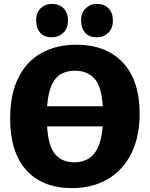

<svg xmlns="http://www.w3.org/2000/svg" viewBox="-20 -950 766 983"><path d="M348 13Q198 13 115 -78.5Q32 -170 32 -344Q32 -468 74 -552Q116 -636 192 -678.5Q268 -721 371 -721Q524 -721 609.5 -629Q695 -537 695 -368Q695 -250 652.5 -164.5Q610 -79 532 -33Q454 13 348 13ZM363 -588Q324 -588 294 -572Q264 -556 245.5 -516.5Q227 -477 221 -406H506Q500 -508 463.5 -548Q427 -588 363 -588ZM360 -119Q399 -119 429.5 -135.5Q460 -152 480 -192Q500 -232 506 -303H221Q227 -203 262 -161Q297 -119 360 -119ZM476 -759Q437 -759 416.5 -781.5Q396 -804 395 -845Q395 -884 418.5 -907Q442 -930 476 -930Q514 -930 536 -907Q558 -884 558 -845Q558 -804 534 -781.5Q510 -759 476 -759ZM245 -759Q207 -759 186.5 -781.5Q166 -804 165 -845Q164 -884 187.5 -907Q211 -930 245 -930Q284 -930 306 -907Q328 -884 328 -845Q328 -804 303.5 -781.5Q279 -759 245 -759Z"/></svg>

Font: Bitter ExtraBold
Style: Regular
Weight: 800
Designer: Sol Matas, and Bitter project Authors
Foundry: Sol Matas
Version: Version 2.001